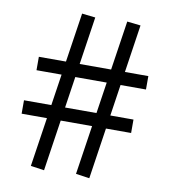

<svg xmlns="http://www.w3.org/2000/svg" viewBox="-82 -794 769 867"><g transform="rotate(10 303.0 -361.0)"><path d="M385.5 2 323 -7 431.5 -724.5 493.5 -717.5ZM34 -232V-293.5H536V-232ZM178 2 116 -7 224.5 -724.5 286 -717.5ZM66 -437V-498.5H568V-437Z"/></g></svg>

Font: Public Sans Thin Medium
Style: Regular
Weight: 500
Version: Version 2.001